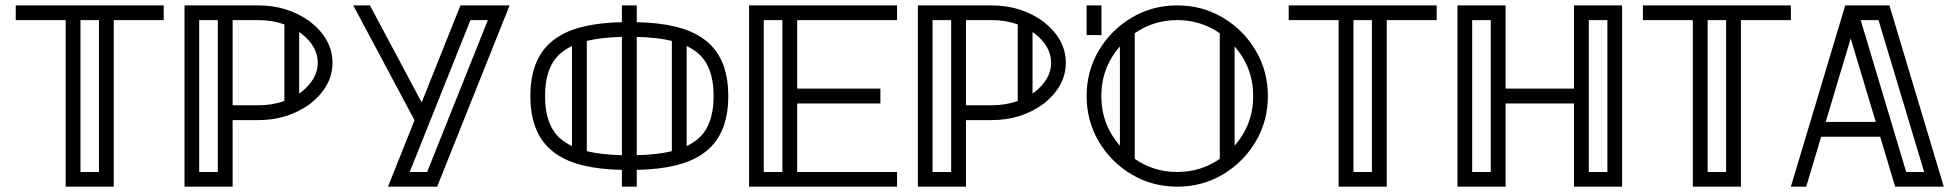

<svg xmlns="http://www.w3.org/2000/svg" viewBox="-20 -701 7358 721"><path d="M407.2 0H226.6V-625.5H39.1V-680.7H594.7V-625.5H407.2ZM351.6 -55.2V-625.5H282.2V-55.2Z M797.9 -55.2V-625.5H728V-55.2ZM1103.5 -350.1Q1107.4 -352.5 1110.8 -355Q1173.3 -403.8 1173.3 -465.3Q1173.3 -527.3 1110.8 -575.7Q1107.4 -578.1 1103.5 -580.6ZM1047.9 -609.4Q1002.9 -625.5 950.7 -625.5H853.5V-305.7H950.7Q1002.9 -305.7 1047.9 -321.8ZM853.5 0H672.9V-680.7H950.7Q1060.1 -680.7 1144 -620.1Q1228.5 -553.7 1228.5 -465.3Q1228.5 -377 1144 -310.5Q1060.1 -250 950.7 -250H853.5Z M1584 -55.2 1812 -625.5H1746.6L1518.6 -55.2ZM1621.6 0H1437L1536.6 -249.5L1306.6 -680.7H1369.1L1563.5 -316.4L1709 -680.7H1893.6Z M2371.1 0H2315.4V-63Q2149.9 -66.4 2069.8 -122.1Q1971.7 -187.5 1971.7 -340.3Q1971.7 -493.2 2069.8 -558.6Q2149.9 -614.3 2315.4 -617.7V-680.7H2371.1V-617.7Q2536.6 -614.3 2616.7 -558.6Q2714.8 -493.2 2714.8 -340.3Q2714.8 -187.5 2616.7 -122.1Q2536.6 -66.4 2371.1 -63ZM2127.9 -152.3V-528.3Q2113.3 -521.5 2101.1 -512.7Q2026.9 -465.3 2026.9 -340.3Q2026.9 -215.3 2101.1 -168Q2113.3 -159.2 2127.9 -152.3ZM2315.4 -118.2V-562.5Q2237.3 -560.5 2183.6 -547.4V-133.3Q2237.3 -120.1 2315.4 -118.2ZM2371.1 -118.2Q2449.2 -120.1 2502.9 -133.3V-547.4Q2449.2 -560.5 2371.1 -562.5ZM2558.6 -152.3Q2573.2 -159.2 2585.4 -168Q2659.7 -215.3 2659.7 -340.3Q2659.7 -465.3 2585.4 -512.7Q2573.2 -521.5 2558.6 -528.3Z M3348.6 0H2793V-680.7H3348.6V-625.5H2973.6V-368.2H3286.1V-312.5H2973.6V-55.2H3348.6ZM2918 -55.2V-625.5H2848.1V-55.2Z M3551.8 -55.2V-625.5H3481.9V-55.2ZM3857.4 -350.1Q3861.3 -352.5 3864.7 -355Q3927.2 -403.8 3927.2 -465.3Q3927.2 -527.3 3864.7 -575.7Q3861.3 -578.1 3857.4 -580.6ZM3801.8 -609.4Q3756.8 -625.5 3704.6 -625.5H3607.4V-305.7H3704.6Q3756.8 -305.7 3801.8 -321.8ZM3607.4 0H3426.8V-680.7H3704.6Q3814 -680.7 3897.9 -620.1Q3982.4 -553.7 3982.4 -465.3Q3982.4 -377 3897.9 -310.5Q3814 -250 3704.6 -250H3607.4Z M4400.9 0Q4307.1 0 4229.7 -45.9Q4152.3 -91.8 4106.4 -169.2Q4060.5 -246.6 4060.5 -340.3Q4060.5 -434.1 4106.4 -511.5Q4152.3 -588.9 4229.7 -634.8Q4307.1 -680.7 4400.9 -680.7Q4494.6 -680.7 4572 -634.8Q4649.4 -588.9 4695.3 -511.5Q4741.2 -434.1 4741.2 -340.3Q4741.2 -246.6 4695.3 -169.2Q4649.4 -91.8 4572 -45.9Q4494.6 0 4400.9 0ZM4185.5 -153.8V-526.9Q4115.7 -446.8 4115.7 -340.3Q4115.7 -233.9 4185.5 -153.8ZM4400.9 -55.2Q4489.7 -55.2 4560.5 -104.5V-576.2Q4489.7 -625.5 4400.9 -625.5Q4312 -625.5 4241.2 -576.2V-104.5Q4312 -55.2 4400.9 -55.2ZM4616.2 -153.8Q4686 -233.9 4686 -340.3Q4686 -446.8 4616.2 -526.9ZM4116.2 -569.3H4060.5V-680.7H4116.2Z M5187.5 0H5006.8V-625.5H4819.3V-680.7H5375V-625.5H5187.5ZM5131.8 -55.2V-625.5H5062.5V-55.2Z M6071.3 0H5890.6V-312.5H5633.8V0H5453.1V-680.7H5633.8V-368.2H5890.6V-680.7H6071.3ZM5578.1 -55.2V-625.5H5508.3V-55.2ZM6016.1 -55.2V-625.5H5946.3V-55.2Z M6517.6 0H6336.9V-625.5H6149.4V-680.7H6705.1V-625.5H6517.6ZM6461.9 -55.2V-625.5H6392.6V-55.2Z M7279.3 0H7096.7L7040.5 -187.5H6818.8L6762.7 0H6705.1L6909.2 -680.7H7075.2ZM7023.9 -243.2 6929.7 -556.6 6835.9 -243.2ZM7205.6 -55.2 7034.2 -625.5H6967.3L7138.2 -55.2Z"/></svg>

Font: X Company
Style: Regular
Weight: 400
Designer: GGBotNet
Foundry: GGBotNet
Version: 0.90